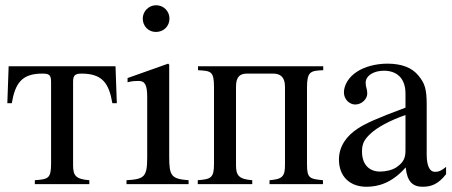

<svg xmlns="http://www.w3.org/2000/svg" viewBox="-20 -703 1727 733"><path d="M426 -309 421 -450H13L8 -309H25C38 -385 63 -422 141 -422C167 -422 175 -418 175 -390V-79C175 -21 164 -19 113 -15V0H321V-15C270 -19 259 -32 259 -72V-390C259 -414 265 -422 291 -422C371 -422 396 -385 409 -309Z M700 0V-15C634 -20 626 -31 626 -105V-456L622 -460L467 -405V-389C485 -394 500 -394 509 -394C534 -394 542 -378 542 -331V-104C542 -28 532 -19 463 -15V0ZM627 -632C627 -660 605 -683 576 -683C548 -683 525 -660 525 -632C525 -603 547 -581 575 -581C605 -581 627 -603 627 -632Z M1214 -450H736V-435C785 -432 797 -432 797 -370V-78C797 -24 786 -19 735 -15V0H943V-15C892 -19 881 -33 881 -72V-372C881 -411 897 -422 923 -422H1023C1048 -422 1068 -411 1068 -372V-74C1068 -30 1059 -19 1009 -15V0H1213V-15C1164 -20 1152 -21 1152 -75V-368C1152 -430 1165 -433 1214 -435Z M1528 -130C1528 -101 1522 -84 1493 -64C1476 -53 1451 -48 1431 -48C1392 -48 1362 -72 1362 -125C1362 -156 1372 -172 1396 -194C1421 -217 1466 -242 1528 -264ZM1683 -66C1666 -52 1656 -47 1640 -47C1622 -47 1609 -67 1609 -113V-304C1609 -365 1601 -386 1577 -415C1553 -444 1515 -460 1459 -460C1414 -460 1372 -448 1344 -430C1309 -408 1293 -376 1293 -350C1293 -323 1315 -304 1336 -304C1362 -304 1382 -326 1382 -345C1382 -366 1376 -369 1376 -387C1376 -414 1406 -433 1446 -433C1491 -433 1528 -408 1528 -346V-292C1415 -250 1374 -231 1344 -211C1305 -185 1274 -146 1274 -94C1274 -28 1317 10 1379 10C1422 10 1475 -3 1528 -63H1529C1534 -10 1556 10 1593 10C1627 10 1653 0 1683 -38Z"/></svg>

Font: XITS Math
Style: Regular
Weight: 400
Designer: MicroPress Inc., with final additions and corrections provided by Coen Hoffman, Elsevier (retired)
Version: Version 1.302